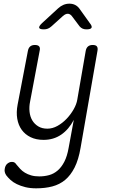

<svg xmlns="http://www.w3.org/2000/svg" viewBox="-20 -805 640 1046"><path d="M354 0 382 -152Q355 -100 313.5 -71.5Q272 -43 217 -43Q177 -43 147 -57.5Q117 -72 98.5 -97.5Q80 -123 74 -158Q68 -193 76 -235L132 -528Q135 -544 144.5 -552Q154 -560 170 -560Q187 -560 193.5 -552Q200 -544 196 -528L144 -252Q138 -223 141 -196Q144 -169 156 -149Q168 -129 188.5 -116.5Q209 -104 238 -104Q266 -104 293 -119Q320 -134 342.5 -157.5Q365 -181 381 -209Q397 -237 401 -262L447 -528Q450 -544 459.5 -552Q469 -560 485 -560Q502 -560 508 -552Q514 -544 511 -528L419 0Q408 65 386.5 107.5Q365 150 335 175Q305 200 265.5 210.5Q226 221 177 221Q144 221 118 214.5Q92 208 71.5 198Q51 188 37 175Q23 162 14 150Q8 141 6 132Q4 123 6 114Q7 107 10 100Q13 93 18.5 88Q24 83 30.5 80Q37 77 45 77Q53 77 58.5 80Q64 83 70 92Q79 103 90 115Q101 127 116 136Q131 145 150 150.5Q169 156 194 156Q222 156 247.5 149Q273 142 294 124Q315 106 330.5 76Q346 46 354 0ZM219 -645Q196 -645 193.5 -653.5Q191 -662 209 -679L296 -759Q310 -772 325.5 -778.5Q341 -785 358 -785Q375 -785 388.5 -778.5Q402 -772 412 -759L470 -678Q483 -662 478.5 -653.5Q474 -645 451 -645Q439 -645 430 -649Q421 -653 414 -661L371 -718Q361 -730 349 -730Q337 -730 323 -718L261 -662Q251 -653 241 -649Q231 -645 219 -645Z"/></svg>

Font: Maple Mono ExtraLight
Style: Italic
Weight: 275
Italic angle: -10°
Monospace: yes
Designer: subframe7536
Version: Version 7.000